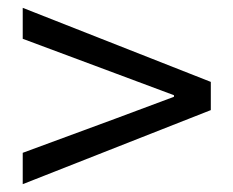

<svg xmlns="http://www.w3.org/2000/svg" viewBox="-20 -616 595 490"><path d="M38 -146V-226L274 -313L424 -369V-373L274 -429L38 -517V-596L518 -407V-335Z"/></svg>

Font: Noto Sans TC Thin
Style: Regular
Weight: 400
Version: Version 2.004-H2;hotconv 1.0.118;makeotfexe 2.5.65603